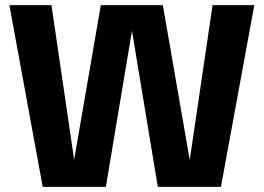

<svg xmlns="http://www.w3.org/2000/svg" viewBox="-20 -725 1023 745"><path d="M145.7 0 16.4 -705H179.7L267.7 -105.2L371.2 -705H611.9L716.2 -104.4L804.8 -705H966.7L837.3 0H592.3L492 -605.5L390.8 0Z"/></svg>

Font: TikTok Sans Light
Style: Regular
Weight: 300
Version: Version 4.000